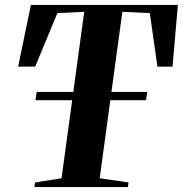

<svg xmlns="http://www.w3.org/2000/svg" viewBox="-20 -763 746 783"><path d="M120.5 0 123 -19 231 -36 323.5 -715 214 -709.5 123.5 -491.5 54 -491 106 -743H705.5L683.5 -491H622L591 -709.5L479 -715L386.5 -36L504 -19L501.5 0ZM124.5 -354.5 129.5 -388H580.5L575.5 -354.5Z"/></svg>

Font: Merriweather 144pt
Style: Bold Italic
Weight: 700
Italic angle: -7.8°
Version: Version 2.101